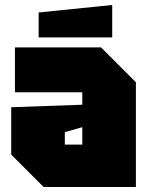

<svg xmlns="http://www.w3.org/2000/svg" viewBox="-20 -750 600 770"><path d="M25 -130V-320L310 -330V-380H40V-560H385L525 -420V0H155ZM240 -220V-170H310V-240ZM135 -600V-700L430 -730V-600Z"/></svg>

Font: Tektur SemiCondensed Black
Style: Regular
Weight: 900
Width: 4
Designer: Adam Jagosz
Foundry: Adam Jagosz
Version: Version 1.005;gftools[0.9.30]